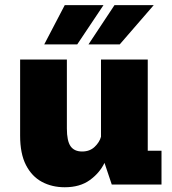

<svg xmlns="http://www.w3.org/2000/svg" viewBox="-20 -738 690 768"><path d="M239 11Q188 11 147.8 -10.5Q107.5 -32 84 -77.5Q60.5 -123 60.5 -195V-500H247.5V-224Q247.5 -174.5 262.2 -153.2Q277 -132 308.5 -132Q339 -132 358.5 -150.5Q378 -169 384 -191V-500H571V-135H626V0H427L398 -86.5Q378.5 -46 339 -17.5Q299.5 11 239 11ZM334 -560.5 438 -717.5H595L459 -560.5ZM157 -560.5 239 -717.5H394L289 -560.5Z"/></svg>

Font: Trispace ExtraBold
Style: Regular
Weight: 800
Designer: Tyler Finck
Foundry: Etcetera Type Company
Version: Version 1.210; ttfautohint (v1.8.3)